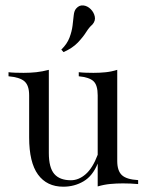

<svg xmlns="http://www.w3.org/2000/svg" viewBox="-20 -684 552 714"><path d="M215.3 10.3Q154.3 10.3 121.3 -34.9Q88.4 -80.1 88.4 -172.9V-329.6Q88.4 -365.7 71.5 -381.1Q54.7 -396.5 11.7 -400.4V-415.5Q22 -414.1 37.4 -413.6Q52.7 -413.1 67.9 -413.1Q92.3 -413.1 115 -415.5Q137.7 -418 161.6 -424.3V-115.2Q161.6 -60.5 181.9 -37.1Q202.1 -13.7 243.7 -13.7Q272.9 -13.7 298.8 -36.4Q324.7 -59.1 343.3 -108.4V-329.6Q343.3 -367.2 327.9 -381.8Q312.5 -396.5 272.9 -400.4V-415.5Q284.2 -414.1 299.1 -413.6Q314 -413.1 327.6 -413.1Q351.1 -413.1 372.8 -415.3Q394.5 -417.5 416 -424.3V-85.4Q416 -48.8 433.3 -32.7Q450.7 -16.6 493.7 -14.2V0.5Q465.8 -2 437 -2Q412.6 -2 389.6 0.2Q366.7 2.4 343.3 9.3V-75.7Q324.7 -29.8 290.8 -9.8Q256.8 10.3 215.3 10.3ZM216.3 -490.2 208 -499.5Q229.5 -520.5 238.3 -543.7Q247.1 -566.9 249.8 -588.6Q252.4 -610.4 254.2 -627.4Q255.9 -644.5 263.7 -652.8Q274.9 -665.5 290 -663.8Q305.2 -662.1 317.4 -649.9Q329.1 -638.2 332.5 -622.3Q335.9 -606.4 323.2 -592.3Q312 -583 300.3 -564.5Q288.6 -545.9 269.3 -525.6Q250 -505.4 216.3 -490.2Z"/></svg>

Font: Bacasime Antique
Style: Regular
Weight: 400
Designer: The DocRepair Project, Claus Eggers Sørensen
Foundry: Google
Version: Version 2.000